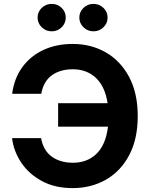

<svg xmlns="http://www.w3.org/2000/svg" viewBox="-20 -965 780 995"><path d="M356.4 9.8Q264.2 9.8 196.8 -26.9Q129.4 -63.5 90.1 -122.3Q50.8 -181.2 42.5 -249H192.9Q204.6 -184.6 248.5 -153.1Q292.5 -121.6 357.9 -121.6Q432.1 -121.6 480.2 -168.2Q528.3 -214.8 539.6 -308.6H281.2V-430.2H537.6Q524.4 -516.6 477.1 -561.3Q429.7 -606 357.4 -606Q291.5 -606 248.3 -574.5Q205.1 -543 193.8 -479H43Q53.7 -560.5 96.7 -618.4Q139.6 -676.3 206.5 -706.8Q273.4 -737.3 356.4 -737.3Q452.1 -737.3 528.6 -693.4Q605 -649.4 649.4 -565.7Q693.8 -481.9 693.8 -363.3Q693.8 -245.1 649.9 -161.6Q606 -78.1 529.5 -34.2Q453.1 9.8 356.4 9.8ZM248 -802.7Q217.8 -802.7 196.3 -823.7Q174.8 -844.7 174.8 -874Q174.8 -903.3 196.3 -924.1Q217.8 -944.8 248 -944.8Q278.3 -944.8 299.6 -924.1Q320.8 -903.3 320.8 -874Q320.8 -844.7 299.6 -823.7Q278.3 -802.7 248 -802.7ZM464.4 -802.7Q434.1 -802.7 412.6 -823.7Q391.1 -844.7 391.1 -874Q391.1 -903.3 412.6 -924.1Q434.1 -944.8 464.4 -944.8Q494.6 -944.8 516.1 -924.1Q537.6 -903.3 537.6 -874Q537.6 -844.7 516.1 -823.7Q494.6 -802.7 464.4 -802.7Z"/></svg>

Font: Inter
Style: Bold
Weight: 700
Designer: Rasmus Andersson
Foundry: rsms
Version: Version 4.001;git-9221beed3